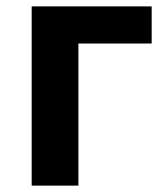

<svg xmlns="http://www.w3.org/2000/svg" viewBox="-20 -580 523 600"><path d="M79 -560H454V-444H225V0H79Z"/></svg>

Font: Kinto Sans
Style: Bold
Weight: 700
Designer: Authors: Ryoko NISHIZUKA  (kana & ideographs); Paul D. Hunt (Latin, Greek & Cyrillic); Wenlong ZHANG  (bopomofo); Sandol
Foundry: Adobe Systems Incorporated, ookami Inc.
Version: Version 0.001